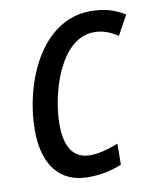

<svg xmlns="http://www.w3.org/2000/svg" viewBox="-83 -790 712 865"><g transform="rotate(-10 273.0 -357.5)"><path d="M252 10C311 10 362 -2 405 -20L406 -116C362 -99 319 -86 277 -86C202 -86 164 -140 164 -246C164 -389 235 -629 389 -629C431 -629 465 -614 497 -593L546 -682C501 -711 452 -725 389 -725C161 -725 50 -450 50 -240C50 -82 120 10 252 10Z"/></g></svg>

Font: Noto Sans Display SemiCondensed Medium
Style: Italic
Weight: 500
Width: 4
Italic angle: -12°
Designer: Monotype Design Team
Foundry: Monotype Imaging Inc.
Version: Version 1.900